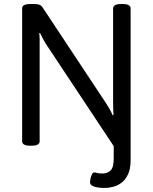

<svg xmlns="http://www.w3.org/2000/svg" viewBox="-20 -722 759 954"><path d="M500 212Q487 212 469.5 210Q452 208 439.5 201.5Q427 195 427 182Q427 178 429.5 166.5Q432 155 436.5 145Q441 135 448 135Q455 135 462 137.5Q469 140 491 140Q513 140 529 125.5Q545 111 545 66V4L212 -498Q202 -513 194.5 -527.5Q187 -542 179 -558L175 -557Q177 -540 177 -525.5Q177 -511 177 -489V-20Q177 2 137 2H130Q90 2 90 -20V-680Q90 -702 130 -702H151Q168 -702 177 -698Q186 -694 193 -683L507 -209Q517 -194 525 -179.5Q533 -165 540 -149L544 -150Q543 -167 542.5 -181.5Q542 -196 542 -218V-680Q542 -702 582 -702H589Q629 -702 629 -680V74Q629 117 616 144.5Q603 172 583 186.5Q563 201 541 206.5Q519 212 500 212Z"/></svg>

Font: Asap
Style: Regular
Weight: 400
Designer: Pablo Cosgaya
Foundry: Omnibus-Type
Version: Version 3.001